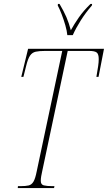

<svg xmlns="http://www.w3.org/2000/svg" viewBox="-20 -964 553 984"><path d="M71 0 72 -10H86Q111 -10 126.5 -13.5Q142 -17 151.5 -33Q161 -49 168 -85L299 -703H211Q181 -703 163 -699Q145 -695 134 -679Q123 -663 114 -626L100 -570H89L124 -714H513L485 -570H474Q480 -605 483 -625Q486 -645 486 -661Q486 -687 475.5 -695Q465 -703 437 -703H327L196 -85Q193 -72 191 -60Q189 -48 189 -37Q189 -18 204.5 -14Q220 -10 248 -10H259L257 0ZM325 -784Q323 -806 315 -834Q307 -862 296.5 -889.5Q286 -917 276 -936L277 -944H285Q307 -907 320 -877Q333 -847 343 -809Q360 -840 384 -874.5Q408 -909 444 -944H452L451 -936Q419 -899 394 -859.5Q369 -820 353 -784Z"/></svg>

Font: Noto Serif Display ExtraCondensed Thin
Style: Italic
Weight: 100
Width: 2
Italic angle: -12°
Designer: Monotype Design Team
Foundry: Monotype Imaging Inc.
Version: Version 2.009